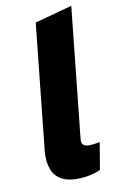

<svg xmlns="http://www.w3.org/2000/svg" viewBox="-120 -823 562 884"><g transform="rotate(-15 161.5 -381.0)"><path d="M246 -6Q227 1 204.5 4.5Q182 8 162 8Q103 8 69 -12Q35 -32 24.5 -69.5Q14 -107 23 -156L136 -738L314 -770L197 -168Q192 -147 202.5 -137.5Q213 -128 236 -128Q247 -128 257.5 -128.5Q268 -129 278 -130Z"/></g></svg>

Font: REM
Style: Bold Italic
Weight: 700
Italic angle: -11°
Designer: Octavio Pardo
Foundry: Ashler Design
Version: Version 1.005;gftools[0.9.28]